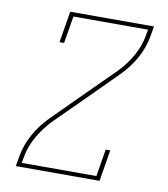

<svg xmlns="http://www.w3.org/2000/svg" viewBox="-82 -805 765 874"><g transform="rotate(10 300.0 -367.5)"><path d="M50 0 58 -46Q67 -100 95.5 -151Q124 -202 166 -243L297 -374L429 -505Q468 -544 495 -591.5Q522 -639 530 -689L535 -716H190L169 -590H148L172 -735H559L551 -689Q542 -635 513.5 -584Q485 -533 443 -492L312 -361L180 -230Q142 -191 114.5 -143.5Q87 -96 79 -46L74 -19H419L440 -145H461L437 0Z"/></g></svg>

Font: Iosevka Curly Slab ThExObl
Style: Regular
Weight: 100
Width: 7
Italic angle: -9°
Monospace: yes
Designer: Belleve Invis
Foundry: Belleve Invis
Version: Version 11.1.0; ttfautohint (v1.8.3)